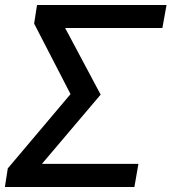

<svg xmlns="http://www.w3.org/2000/svg" viewBox="-26 -745 684 765"><path d="M5 -74 255 -370 110 -651 121.5 -725H637.5L621 -633.5H233.5L375 -368L141 -92H525.5L509.5 0H-6.5Z"/></svg>

Font: JuliaMono SemiBold
Style: Italic
Weight: 600
Italic angle: -9°
Monospace: yes
Designer: cormullion
Foundry: corm
Version: Version 0.056; ttfautohint (v1.8.4)